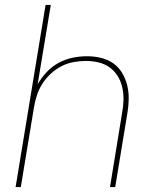

<svg xmlns="http://www.w3.org/2000/svg" viewBox="-20 -755 640 775"><path d="M43 0 164 -735H185L132 -415Q147 -441 168.5 -464Q190 -487 217 -501.5Q244 -516 273 -522Q302 -528 331 -528Q360 -528 387.5 -521.5Q415 -515 437 -499.5Q459 -484 473 -460.5Q487 -437 493.5 -410.5Q500 -384 499.5 -355Q499 -326 494 -297L445 0H424L473 -300Q478 -326 478.5 -352Q479 -378 473.5 -402.5Q468 -427 455 -448Q442 -469 422.5 -483Q403 -497 378 -503Q353 -509 327 -509Q303 -509 277.5 -504.5Q252 -500 228.5 -488Q205 -476 185 -457.5Q165 -439 151 -417Q137 -395 129 -370.5Q121 -346 117 -321L64 0Z"/></svg>

Font: Iosevka Thin Extended
Style: Italic
Weight: 100
Width: 7
Italic angle: -9°
Monospace: yes
Designer: Belleve Invis
Foundry: Belleve Invis
Version: Version 32.5.0; ttfautohint (v1.8.4)